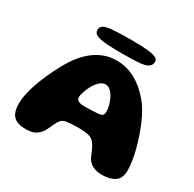

<svg xmlns="http://www.w3.org/2000/svg" viewBox="-165 -923 1131 1119"><g transform="rotate(30 400.0 -363.5)"><path d="M654 20Q622.5 20 598 10Q573.5 0 555 -25Q550 -34 545.8 -44Q541.5 -54 537.2 -64.8Q533 -75.5 527.5 -86.8Q522 -98 514 -109.5Q504.5 -124 493.5 -132Q482.5 -140 466.5 -143.5Q460 -145.5 448.2 -146.8Q436.5 -148 422.8 -148.8Q409 -149.5 396 -149.5Q376 -149.5 355.8 -148.2Q335.5 -147 320 -144.5Q305 -142 295.8 -136Q286.5 -130 279.5 -119.5Q272.5 -109 266.2 -95.5Q260 -82 253.2 -67.5Q246.5 -53 239 -39Q224.5 -17 201.8 -2.8Q179 11.5 136 11.5Q100 11.5 75.8 1Q51.5 -9.5 39.5 -34.2Q27.5 -59 27.5 -100Q27.5 -128 34.2 -160.2Q41 -192.5 52.2 -226.8Q63.5 -261 77.8 -294.2Q92 -327.5 106.5 -357.2Q121 -387 134.2 -410.8Q147.5 -434.5 157.5 -449.5Q174 -475 197 -501.8Q220 -528.5 249.8 -550.8Q279.5 -573 316.5 -586.8Q353.5 -600.5 398 -600.5Q465 -600.5 523.5 -568.8Q582 -537 629.5 -480Q649 -458.5 667 -427.8Q685 -397 700.8 -360.8Q716.5 -324.5 729.5 -286Q742.5 -247.5 752.2 -209.5Q762 -171.5 767 -137.5Q772 -103.5 772 -76Q772 -23 739.8 -1.5Q707.5 20 654 20ZM477 -281Q487 -285.5 490.2 -293Q493.5 -300.5 493.5 -315.5Q493.5 -326.5 490.2 -341.8Q487 -357 481.2 -373.2Q475.5 -389.5 468 -402.5Q457 -422.5 442.5 -435Q428 -447.5 411.5 -447.5Q390 -447.5 371.2 -429.8Q352.5 -412 340 -389Q335.5 -381 330.5 -370Q325.5 -359 321.5 -347.2Q317.5 -335.5 314.8 -324.8Q312 -314 312 -306Q312 -289 326.5 -281.8Q341 -274.5 363 -274.5Q391 -274.5 412.5 -275.2Q434 -276 450.2 -277.5Q466.5 -279 477 -281ZM401 -651Q344.5 -651 301.2 -653.8Q258 -656.5 233.8 -666.5Q209.5 -676.5 209.5 -698Q209.5 -718.5 225.5 -729Q241.5 -739.5 285.2 -743.2Q329 -747 413.5 -747Q474.5 -747 514.5 -743.5Q554.5 -740 574.2 -731.2Q594 -722.5 594 -705.5Q594 -680 572.5 -668.2Q551 -656.5 508.2 -653.8Q465.5 -651 401 -651Z"/></g></svg>

Font: Gluten Thin
Style: Bold
Weight: 700
Version: Version 1.300